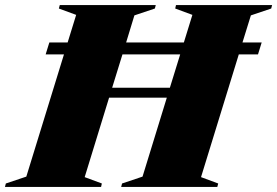

<svg xmlns="http://www.w3.org/2000/svg" viewBox="-74 -735 1090 755"><path d="M105.5 -521 120 -568H192L225.5 -676.5L157.5 -701.5L161 -715H538.5L535 -701.5L454.5 -674.5L422 -568H649L682.5 -676.5L615 -701.5L618 -715H996L992.5 -701.5L912.5 -674.5L879.5 -568H955L940.5 -521H865L716.5 -38.5L784 -13.5L780.5 0H402.5L406 -13.5L486.5 -40.5L582 -351H355L259 -38.5L326.5 -13.5L323.5 0H-54.5L-51 -13.5L29.5 -40.5L177.5 -521ZM367 -390H594L634.5 -521H407.5Z"/></svg>

Font: Newsreader Display ExtraBold
Style: Italic
Weight: 800
Italic angle: -17°
Designer: Hugues Gentile
Foundry: Production Type
Version: Version 1.001